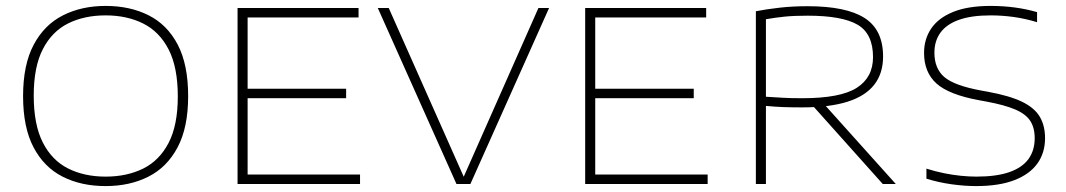

<svg xmlns="http://www.w3.org/2000/svg" viewBox="-20 -622 3604 649"><path d="M337 7Q254.5 7 191.8 -24.8Q129 -56.5 93.5 -123.8Q58 -191 58 -297Q58 -403.5 94 -471Q130 -538.5 193 -570.2Q256 -602 337 -602Q419.5 -602 482.5 -570.2Q545.5 -538.5 580.8 -471Q616 -403.5 616 -297Q616 -191 580.2 -123.8Q544.5 -56.5 481.5 -24.8Q418.5 7 337 7ZM337 -25Q409 -25 464 -52.2Q519 -79.5 550 -139.2Q581 -199 581 -296Q581 -394.5 550 -454.8Q519 -515 464 -542.5Q409 -570 337 -570Q265 -570 210.2 -542.8Q155.5 -515.5 124.8 -455.8Q94 -396 94 -299Q94 -200.5 124.8 -140.2Q155.5 -80 210.2 -52.5Q265 -25 337 -25Z M783 0V-595H1192V-563H817V-32H1197V0ZM802 -290V-322H1150V-290Z M1523 0 1257 -595H1294L1550 -19H1545L1800 -595H1836L1570 0Z M1958 0V-595H2367V-563H1992V-32H2372V0ZM1977 -290V-322H2325V-290Z M2535 0V-584Q2571 -591 2615 -596Q2659 -601 2710 -601Q2840.5 -601 2902.8 -561Q2965 -521 2965 -431Q2965 -374 2935.2 -335.8Q2905.5 -297.5 2844.8 -278.2Q2784 -259 2691 -259Q2656 -259 2628.2 -260Q2600.5 -261 2569 -264V0ZM2964 0 2710 -284H2753L3008 0ZM2692 -290Q2820.5 -290 2875.8 -325Q2931 -360 2931 -429Q2931 -508 2878.8 -538.5Q2826.5 -569 2710 -569Q2664.5 -569 2632.5 -565.8Q2600.5 -562.5 2569 -557V-295Q2603 -293 2627.2 -291.5Q2651.5 -290 2692 -290Z M3279.5 7Q3240 7 3195.8 0.8Q3151.5 -5.5 3111.5 -18V-52Q3141.5 -42.5 3171 -36.5Q3200.5 -30.5 3228.2 -27.8Q3256 -25 3280.5 -25Q3348 -25 3391.8 -40.2Q3435.5 -55.5 3456.5 -84.5Q3477.5 -113.5 3477.5 -155Q3477.5 -190.5 3462.2 -213.8Q3447 -237 3411 -252.2Q3375 -267.5 3312.5 -279L3290.5 -283Q3187 -302 3145.2 -340Q3103.5 -378 3103.5 -443Q3103.5 -490 3127.8 -525.8Q3152 -561.5 3202 -581.8Q3252 -602 3328.5 -602Q3370 -602 3409.8 -596.8Q3449.5 -591.5 3485.5 -581V-547Q3446.5 -559 3407 -564.5Q3367.5 -570 3328.5 -570Q3263.5 -570 3221.5 -555Q3179.5 -540 3159 -511.8Q3138.5 -483.5 3138.5 -444Q3138.5 -390 3172.5 -361.2Q3206.5 -332.5 3296.5 -316L3318.5 -312Q3392.5 -298.5 3434.8 -278Q3477 -257.5 3494.8 -227.2Q3512.5 -197 3512.5 -155Q3512.5 -105.5 3486.5 -69.2Q3460.5 -33 3408.8 -13Q3357 7 3279.5 7Z"/></svg>

Font: Encode Sans SC Expanded Thin
Style: Regular
Weight: 250
Width: 7
Designer: Multiple Designers
Foundry: Impallari Type
Version: Version 3.002